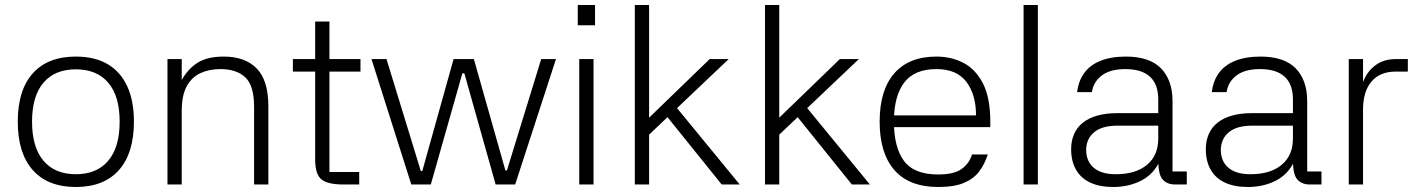

<svg xmlns="http://www.w3.org/2000/svg" viewBox="-20 -737 5676 767"><path d="M283 10Q171 10 111 -57.5Q51 -125 51 -251Q51 -377 111 -444Q171 -511 283 -511Q358 -511 409.5 -481Q461 -451 488 -393Q515 -335 515 -251Q515 -125 455 -57.5Q395 10 283 10ZM283 -41Q367 -41 412.5 -95Q458 -149 458 -251Q458 -353 412.5 -406.5Q367 -460 283 -460Q199 -460 153.5 -406.5Q108 -353 108 -251Q108 -149 153.5 -95Q199 -41 283 -41Z M706 0H649V-501H706V-417Q729 -460 768 -485.5Q807 -511 874 -511Q959 -511 1005.5 -463.5Q1052 -416 1052 -313V0H995V-310Q995 -395 960 -428Q925 -461 860 -461Q816 -461 781 -445Q746 -429 726 -392.5Q706 -356 706 -294Z M1420 -451H1296V-50H1415V0H1351Q1290 0 1264.5 -20Q1239 -40 1239 -101V-451H1150V-501H1239V-651H1296V-501H1420Z M1464 -501H1524L1661 -54H1667L1792 -501H1873L1999 -56H2005L2142 -501H2201L2038 0H1960L1835 -444H1827L1701 0H1623Z M2351 -501V0H2294V-501ZM2288 -717H2357V-636H2288Z M2679 -312 2935 0H2863L2640 -277ZM2573 0H2516V-717H2573ZM2539 -234 2815 -501H2891L2538 -166Z M3199 -312 3455 0H3383L3160 -277ZM3093 0H3036V-717H3093ZM3059 -234 3335 -501H3411L3058 -166Z M3514 -276H3879Q3879 -359 3840.5 -410Q3802 -461 3721 -461Q3633 -461 3592 -407Q3551 -353 3551 -251Q3551 -149 3591 -94.5Q3631 -40 3728 -40Q3791 -40 3821.5 -62Q3852 -84 3863 -120H3926Q3914 -82 3892 -52.5Q3870 -23 3831 -6.5Q3792 10 3728 10Q3612 10 3553 -57.5Q3494 -125 3494 -251Q3494 -377 3552.5 -444Q3611 -511 3721 -511Q3780 -511 3828.5 -486Q3877 -461 3906.5 -404Q3936 -347 3936 -251V-229H3513Z M4126 0H4069V-717H4126Z M4721 0H4674Q4643 0 4625 -19.5Q4607 -39 4607 -96H4614Q4589 -41 4539 -15.5Q4489 10 4427 10Q4373 10 4335.5 -7.5Q4298 -25 4278.5 -59Q4259 -93 4259 -141Q4259 -175 4271 -202Q4283 -229 4306.5 -247.5Q4330 -266 4364.5 -275.5Q4399 -285 4443 -285H4607V-340Q4607 -400 4574 -430.5Q4541 -461 4475 -461Q4415 -461 4381.5 -435.5Q4348 -410 4342 -369H4283Q4288 -413 4311 -445Q4334 -477 4376 -494Q4418 -511 4478 -511Q4524 -511 4559 -499.5Q4594 -488 4617 -465Q4640 -442 4652 -409Q4664 -376 4664 -332V-52H4721ZM4319 -142Q4318 -94 4348.5 -67.5Q4379 -41 4437 -41Q4517 -41 4562 -78.5Q4607 -116 4607 -184V-235H4444Q4384 -235 4352.5 -210Q4321 -185 4319 -142Z M5259 0H5212Q5181 0 5163 -19.5Q5145 -39 5145 -96H5152Q5127 -41 5077 -15.5Q5027 10 4965 10Q4911 10 4873.5 -7.5Q4836 -25 4816.5 -59Q4797 -93 4797 -141Q4797 -175 4809 -202Q4821 -229 4844.5 -247.5Q4868 -266 4902.5 -275.5Q4937 -285 4981 -285H5145V-340Q5145 -400 5112 -430.5Q5079 -461 5013 -461Q4953 -461 4919.5 -435.5Q4886 -410 4880 -369H4821Q4826 -413 4849 -445Q4872 -477 4914 -494Q4956 -511 5016 -511Q5062 -511 5097 -499.5Q5132 -488 5155 -465Q5178 -442 5190 -409Q5202 -376 5202 -332V-52H5259ZM4857 -142Q4856 -94 4886.5 -67.5Q4917 -41 4975 -41Q5055 -41 5100 -78.5Q5145 -116 5145 -184V-235H4982Q4922 -235 4890.5 -210Q4859 -185 4857 -142Z M5425 0H5368V-501H5425V-409Q5440 -450 5473.5 -475.5Q5507 -501 5556 -501H5604V-451H5555Q5493 -451 5459 -411.5Q5425 -372 5425 -298Z"/></svg>

Font: Asta Sans Light
Style: Regular
Weight: 300
Designer: 42dot
Version: Version 1.000